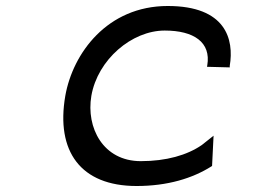

<svg xmlns="http://www.w3.org/2000/svg" viewBox="-20 -610 848 641"><path d="M450 -72C324 -72 267 -184 285 -290C306 -411 420 -508 530 -508C627 -508 685 -469 672 -392L671 -387L747 -385V-390C762 -479 734 -590 540 -590C338 -590 223 -432 198 -290C166 -105 249 11 436 11C540 11 623 -15 685 -54L688 -56L693 -157L654 -126C605 -92 535 -72 450 -72Z"/></svg>

Font: Charger Monospace
Style: Regular
Weight: 400
Designer: Jasper
Foundry: Cannot Into Space Fonts
Version: Version 0.980